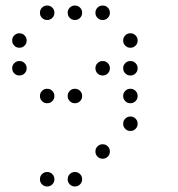

<svg xmlns="http://www.w3.org/2000/svg" viewBox="-20 -696 640 692"><path d="M149 -676Q139 -676 131.5 -668.5Q124 -661 124 -651V-649Q124 -639 131.5 -631.5Q139 -624 149 -624H151Q161 -624 168.5 -631.5Q176 -639 176 -649V-651Q176 -661 168.5 -668.5Q161 -676 151 -676ZM249 -676Q239 -676 231.5 -668.5Q224 -661 224 -651V-649Q224 -639 231.5 -631.5Q239 -624 249 -624H251Q261 -624 268.5 -631.5Q276 -639 276 -649V-651Q276 -661 268.5 -668.5Q261 -676 251 -676ZM349 -676Q339 -676 331.5 -668.5Q324 -661 324 -651V-649Q324 -639 331.5 -631.5Q339 -624 349 -624H351Q361 -624 368.5 -631.5Q376 -639 376 -649V-651Q376 -661 368.5 -668.5Q361 -676 351 -676ZM49 -576Q39 -576 31.5 -568.5Q24 -561 24 -551V-549Q24 -539 31.5 -531.5Q39 -524 49 -524H51Q61 -524 68.5 -531.5Q76 -539 76 -549V-551Q76 -561 68.5 -568.5Q61 -576 51 -576ZM449 -576Q439 -576 431.5 -568.5Q424 -561 424 -551V-549Q424 -539 431.5 -531.5Q439 -524 449 -524H451Q461 -524 468.5 -531.5Q476 -539 476 -549V-551Q476 -561 468.5 -568.5Q461 -576 451 -576ZM49 -476Q39 -476 31.5 -468.5Q24 -461 24 -451V-449Q24 -439 31.5 -431.5Q39 -424 49 -424H51Q61 -424 68.5 -431.5Q76 -439 76 -449V-451Q76 -461 68.5 -468.5Q61 -476 51 -476ZM349 -476Q339 -476 331.5 -468.5Q324 -461 324 -451V-449Q324 -439 331.5 -431.5Q339 -424 349 -424H351Q361 -424 368.5 -431.5Q376 -439 376 -449V-451Q376 -461 368.5 -468.5Q361 -476 351 -476ZM449 -476Q439 -476 431.5 -468.5Q424 -461 424 -451V-449Q424 -439 431.5 -431.5Q439 -424 449 -424H451Q461 -424 468.5 -431.5Q476 -439 476 -449V-451Q476 -461 468.5 -468.5Q461 -476 451 -476ZM149 -376Q139 -376 131.5 -368.5Q124 -361 124 -351V-349Q124 -339 131.5 -331.5Q139 -324 149 -324H151Q161 -324 168.5 -331.5Q176 -339 176 -349V-351Q176 -361 168.5 -368.5Q161 -376 151 -376ZM249 -376Q239 -376 231.5 -368.5Q224 -361 224 -351V-349Q224 -339 231.5 -331.5Q239 -324 249 -324H251Q261 -324 268.5 -331.5Q276 -339 276 -349V-351Q276 -361 268.5 -368.5Q261 -376 251 -376ZM449 -376Q439 -376 431.5 -368.5Q424 -361 424 -351V-349Q424 -339 431.5 -331.5Q439 -324 449 -324H451Q461 -324 468.5 -331.5Q476 -339 476 -349V-351Q476 -361 468.5 -368.5Q461 -376 451 -376ZM449 -276Q439 -276 431.5 -268.5Q424 -261 424 -251V-249Q424 -239 431.5 -231.5Q439 -224 449 -224H451Q461 -224 468.5 -231.5Q476 -239 476 -249V-251Q476 -261 468.5 -268.5Q461 -276 451 -276ZM349 -176Q339 -176 331.5 -168.5Q324 -161 324 -151V-149Q324 -139 331.5 -131.5Q339 -124 349 -124H351Q361 -124 368.5 -131.5Q376 -139 376 -149V-151Q376 -161 368.5 -168.5Q361 -176 351 -176ZM149 -76Q139 -76 131.5 -68.5Q124 -61 124 -51V-49Q124 -39 131.5 -31.5Q139 -24 149 -24H151Q161 -24 168.5 -31.5Q176 -39 176 -49V-51Q176 -61 168.5 -68.5Q161 -76 151 -76ZM249 -76Q239 -76 231.5 -68.5Q224 -61 224 -51V-49Q224 -39 231.5 -31.5Q239 -24 249 -24H251Q261 -24 268.5 -31.5Q276 -39 276 -49V-51Q276 -61 268.5 -68.5Q261 -76 251 -76Z"/></svg>

Font: Doto Rounded
Style: Regular
Weight: 400
Monospace: yes
Version: Version 1.000